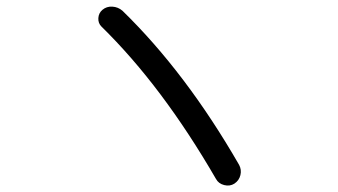

<svg xmlns="http://www.w3.org/2000/svg" viewBox="-20 -661 1040 590"><path d="M643.6 -111.3Q478.5 -396.5 292 -579.1Q281.2 -589.8 282.2 -605.5Q283.2 -621.1 294.9 -630.9Q307.6 -641.6 325.2 -640.6Q342.8 -639.6 356.4 -627.9Q551.8 -437.5 714.8 -154.3Q722.7 -139.6 718.8 -123Q714.8 -106.4 700.2 -96.7Q686.5 -87.9 668.9 -92.3Q651.4 -96.7 643.6 -111.3Z"/></svg>

Font: Rounded Mgen+ 2m regular
Style: Regular
Weight: 400
Designer: [Source Han Sans]
Ryoko NISHIZUKA  (kana & ideographs); Paul D. Hunt (Latin, Greek & Cyrillic); Wenlong ZHANG  (bopomofo
Version: Version 1.059.20150602